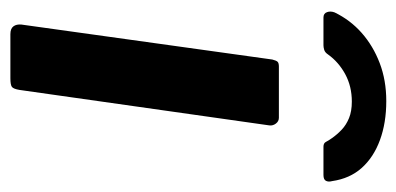

<svg xmlns="http://www.w3.org/2000/svg" viewBox="-222 -560 782 379"><g transform="rotate(90 169.5 -371.0)"><path d="M158 -18Q156 -6 152 -3Q148 0 135 0H48Q37 0 32.5 -6Q28 -12 29 -22L98 -517Q100 -525 102.5 -527.5Q105 -530 112 -530H213Q220 -530 224.5 -524Q229 -518 228 -511ZM15 -618Q7 -618 4.5 -625Q2 -632 5 -640Q20 -671 45.5 -693.5Q71 -716 105 -729Q139 -742 180 -742Q223 -742 257 -729.5Q291 -717 312 -693.5Q333 -670 338 -635Q340 -628 337.5 -623Q335 -618 326 -618H270Q263 -618 260.5 -623Q258 -628 253 -635Q246 -645 236.5 -654Q227 -663 213.5 -668.5Q200 -674 181 -674Q151 -674 127 -661Q103 -648 88 -627Q84 -621 79 -619.5Q74 -618 70 -618Z"/></g></svg>

Font: Libre Franklin SemiBold
Style: Italic
Weight: 600
Italic angle: -8°
Designer: Pablo Impallari, Rodrigo Fuenzalida, Nhung Nguyen
Foundry: Impallari Type
Version: Version 3.000